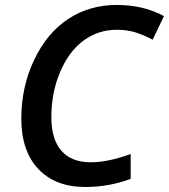

<svg xmlns="http://www.w3.org/2000/svg" viewBox="-20 -744 681 774"><path d="M451.2 -624Q376 -624 316.9 -580.6Q257.8 -537.1 222.4 -453.9Q187 -370.6 187 -271Q187 -183.1 227.3 -136.5Q267.6 -89.8 346.2 -89.8Q415 -89.8 506.8 -123V-22.9Q418.9 9.8 324.2 9.8Q203.1 9.8 134.5 -62.7Q65.9 -135.3 65.9 -266.1Q65.9 -393.1 117.4 -502Q168.9 -610.8 254.9 -667.5Q340.8 -724.1 451.2 -724.1Q557.1 -724.1 641.1 -679.2L595.2 -584Q564.5 -600.6 529.8 -612.3Q495.1 -624 451.2 -624Z"/></svg>

Font: Open Sans Semibold
Style: Italic
Weight: 600
Italic angle: -12°
Foundry: Ascender Corporation
Version: Version 1.10